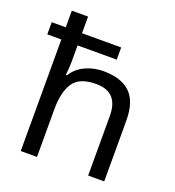

<svg xmlns="http://www.w3.org/2000/svg" viewBox="-137 -868 892 977"><g transform="rotate(20 309.0 -380.0)"><path d="M173 -760V-670H385V-604H173V-517Q173 -498 171.5 -478.5Q170 -459 168 -443H174Q200 -484 245 -505Q290 -526 342 -526Q439 -526 488 -479Q537 -432 537 -329V0H450V-323Q450 -452 330 -452Q240 -452 206.5 -402Q173 -352 173 -258V0H85V-604H9V-670H85V-760Z"/></g></svg>

Font: Noto Sans Syloti Nagri
Style: Regular
Weight: 400
Designer: Monotype Design Team
Foundry: Monotype Imaging Inc.
Version: Version 2.003; ttfautohint (v1.8.4.7-5d5b)